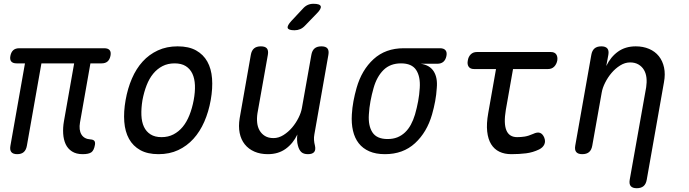

<svg xmlns="http://www.w3.org/2000/svg" viewBox="-20 -805 3640 1015"><path d="M417 10Q383 10 360.5 -4.5Q338 -19 327 -43Q316 -67 314 -98.5Q312 -130 318 -164L372 -470H199L122 -34Q118 -12 105.5 -1Q93 10 71 10Q49 10 40 -1Q31 -12 35 -34L112 -470H68Q48 -470 39.5 -480Q31 -490 35 -510Q39 -530 50.5 -540Q62 -550 82 -550H531Q551 -550 559.5 -540Q568 -530 564 -510Q560 -490 548.5 -480Q537 -470 517 -470H458L403 -158Q396 -118 410.5 -94Q425 -70 459 -68Q473 -67 478.5 -60.5Q484 -54 482 -40Q477 -10 463 0Q449 10 417 10Z M818 10Q760 10 721.5 -11.5Q683 -33 662 -71Q641 -109 637 -161.5Q633 -214 644 -276Q655 -338 677.5 -390Q700 -442 734 -479.5Q768 -517 814.5 -538.5Q861 -560 919 -560Q978 -560 1016.5 -538.5Q1055 -517 1076 -479.5Q1097 -442 1101 -390Q1105 -338 1094 -276Q1083 -214 1060 -161.5Q1037 -109 1002.5 -71Q968 -33 922 -11.5Q876 10 818 10ZM834 -80Q869 -80 897 -94.5Q925 -109 946 -134.5Q967 -160 981.5 -196.5Q996 -233 1004 -276Q1012 -319 1010.5 -354.5Q1009 -390 997 -415.5Q985 -441 962 -455.5Q939 -470 903 -470Q867 -470 839 -455.5Q811 -441 790 -415.5Q769 -390 755 -354Q741 -318 733 -275Q726 -232 727.5 -196Q729 -160 741 -134.5Q753 -109 776 -94.5Q799 -80 834 -80Z M1608 10Q1585 10 1573 -1Q1561 -12 1555 -35Q1551 -49 1550.5 -64.5Q1550 -80 1552 -94Q1529 -46 1490 -18Q1451 10 1396 10Q1356 10 1325 -3.5Q1294 -17 1274 -42Q1254 -67 1247 -102Q1240 -137 1247 -180L1306 -515Q1310 -538 1323 -549Q1336 -560 1359 -560Q1382 -560 1391 -549Q1400 -538 1396 -515L1341 -206Q1337 -180 1339.5 -156.5Q1342 -133 1352.5 -115Q1363 -97 1381 -86Q1399 -75 1426 -75Q1453 -75 1478.5 -91Q1504 -107 1524 -130.5Q1544 -154 1558 -182Q1572 -210 1576 -234L1626 -515Q1630 -538 1643 -549Q1656 -560 1679 -560Q1702 -560 1711 -549Q1720 -538 1716 -515L1642 -95Q1639 -80 1640 -65Q1641 -50 1645 -35Q1650 -12 1640.5 -1Q1631 10 1608 10ZM1593 -670Q1581 -657 1567 -651Q1553 -645 1537 -645Q1505 -645 1501 -657Q1497 -669 1521 -695L1580 -758Q1592 -772 1606 -778.5Q1620 -785 1637 -785Q1671 -785 1675.5 -772Q1680 -759 1654 -733Z M2204 -468Q2252 -461 2273 -427.5Q2294 -394 2289 -340Q2287 -305 2280.5 -270Q2274 -235 2264 -200Q2237 -106 2174 -48Q2111 10 2015 10Q1967 10 1932.5 -5Q1898 -20 1876.5 -47.5Q1855 -75 1846 -114Q1837 -153 1840 -200Q1842 -235 1848.5 -270Q1855 -305 1865 -340Q1892 -435 1955 -492.5Q2018 -550 2114 -550H2306Q2326 -550 2335 -539.5Q2344 -529 2340 -509Q2336 -489 2324 -478.5Q2312 -468 2292 -468ZM2029 -70Q2058 -70 2080.5 -79Q2103 -88 2121 -105Q2139 -122 2152 -146Q2165 -170 2174 -200Q2184 -235 2190.5 -270Q2197 -305 2199 -340Q2203 -400 2180 -435Q2157 -470 2100 -470Q2043 -470 2007.5 -435Q1972 -400 1955 -340Q1945 -305 1938.5 -270Q1932 -235 1930 -200Q1926 -140 1949 -105Q1972 -70 2029 -70Z M2892 -530Q2912 -530 2920.5 -517.5Q2929 -505 2926 -485Q2922 -465 2909.5 -452.5Q2897 -440 2877 -440H2486Q2466 -440 2457.5 -452.5Q2449 -465 2453 -485Q2456 -505 2468.5 -517.5Q2481 -530 2501 -530ZM2798 -97Q2821 -108 2835 -102.5Q2849 -97 2857 -78Q2865 -58 2857.5 -41.5Q2850 -25 2830 -15Q2797 1 2761 5.5Q2725 10 2683 10Q2647 10 2620 -3Q2593 -16 2576.5 -42.5Q2560 -69 2555.5 -110Q2551 -151 2561 -207L2618 -530H2708L2654 -224Q2642 -152 2657 -116Q2672 -80 2714 -80Q2734 -80 2753.5 -83Q2773 -86 2798 -97Z M3111 -35Q3107 -12 3094 -1Q3081 10 3058 10Q3036 10 3026.5 -1Q3017 -12 3021 -35L3106 -515Q3110 -538 3123 -549Q3136 -560 3159 -560Q3181 -560 3190.5 -549Q3200 -538 3196 -515L3185 -456Q3208 -504 3247 -532Q3286 -560 3341 -560Q3380 -560 3411.5 -546.5Q3443 -533 3463 -508Q3483 -483 3490.5 -448Q3498 -413 3490 -370L3399 145Q3395 168 3382 179Q3369 190 3346 190Q3324 190 3314.5 179Q3305 168 3309 145L3396 -344Q3400 -370 3397.5 -393.5Q3395 -417 3384.5 -435Q3374 -453 3355.5 -464Q3337 -475 3311 -475Q3284 -475 3258.5 -459Q3233 -443 3213 -419.5Q3193 -396 3179 -368Q3165 -340 3161 -316Z"/></svg>

Font: Maple Mono
Style: Italic
Weight: 400
Italic angle: -10°
Monospace: yes
Designer: subframe7536
Version: Version 7.300